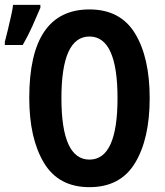

<svg xmlns="http://www.w3.org/2000/svg" viewBox="-27 -764 684 794"><path d="M67 -578Q88 -614 106.5 -655Q125 -696 140 -732V-744H27Q26 -730 19 -699Q12 -668 4.5 -636.5Q-3 -605 -7 -591V-578ZM343 -725Q94 -725 94 -359Q94 -192 154.5 -91Q215 10 343 10Q471 10 531.5 -90Q592 -190 592 -358Q592 -526 531.5 -625.5Q471 -725 343 -725ZM343 -613Q459 -613 459 -358Q459 -104 343 -104Q227 -104 227 -358Q227 -613 343 -613Z"/></svg>

Font: Noto Sans UI Condensed
Style: Bold
Weight: 700
Width: 3
Designer: Monotype Design Team
Foundry: Monotype Imaging Inc.
Version: 1.001